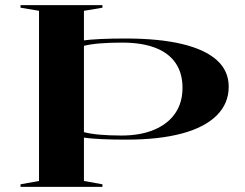

<svg xmlns="http://www.w3.org/2000/svg" viewBox="-20 -728 955 748"><path d="M60 0V-10L132 -23V-686L60 -698V-708H379V-698L307 -686V-23L379 -10V0ZM456 -562Q409 -562 370 -559Q331 -556 301 -548V-570Q329 -574 371.5 -576Q414 -578 468 -578Q600 -578 689.5 -556.5Q779 -535 825 -493.5Q871 -452 871 -390Q871 -325 824.5 -278.5Q778 -232 689 -208Q600 -184 472 -184Q419 -184 374.5 -186Q330 -188 300 -193V-215Q328 -207 366.5 -203.5Q405 -200 453 -200Q527 -200 580.5 -222.5Q634 -245 662.5 -286.5Q691 -328 691 -386Q691 -443 664 -482.5Q637 -522 584.5 -542Q532 -562 456 -562Z"/></svg>

Font: Kalnia SemiExpanded
Style: Regular
Weight: 400
Width: 6
Designer: Frida Medrano
Foundry: Frida Medrano
Version: Version 1.105